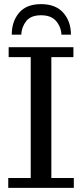

<svg xmlns="http://www.w3.org/2000/svg" viewBox="-20 -911 398 931"><path d="M37 -743Q37 -807 72.5 -849Q108 -891 179 -891Q250 -891 287 -849Q324 -807 324 -743H278Q276 -781 252 -809Q228 -837 179 -837Q130 -837 107.5 -809Q85 -781 83 -743ZM20 0V-48H129V-634H22V-682H336V-634H229V-48H338V0Z"/></svg>

Font: Montagu Slab 144pt
Style: Regular
Weight: 400
Designer: Florian Karsten
Foundry: Florian Karsten
Version: Version 1.000; ttfautohint (v1.8.3)